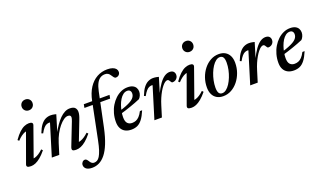

<svg xmlns="http://www.w3.org/2000/svg" viewBox="-89 -1297 3610 2142"><g transform="rotate(-20 1716.0 -226.0)"><path d="M32.5 -29 164 -392 182 -376Q163.5 -376.5 142 -368.5Q120.5 -360.5 97.5 -343.5Q74.5 -326.5 50.5 -300.5L35 -314.5Q71 -366 102.5 -395Q134 -424 162.8 -436Q191.5 -448 218 -448Q244 -448 254.5 -438Q265 -428 258 -408.5L126 -36.5L112 -60Q130 -58 151.8 -64.2Q173.5 -70.5 197.8 -86Q222 -101.5 248 -126.5L262.5 -110.5Q226 -66 193.8 -39.2Q161.5 -12.5 133.2 -0.8Q105 11 79 11Q47 11 36 1.2Q25 -8.5 32.5 -29ZM205.5 -646.5Q205.5 -665 214 -679.5Q222.5 -694 237 -702.2Q251.5 -710.5 270.5 -710.5Q299 -710.5 316.8 -692.5Q334.5 -674.5 334.5 -647Q334.5 -628.5 326.2 -614Q318 -599.5 303.5 -591Q289 -582.5 270 -582.5Q241.5 -582.5 223.5 -601Q205.5 -619.5 205.5 -646.5Z M329.5 -286.5 311 -294.5Q333.5 -353.5 359.2 -386.8Q385 -420 414.2 -434Q443.5 -448 474.5 -448Q486.5 -448 497.2 -446.8Q508 -445.5 518.5 -443.2Q529 -441 540.5 -438L477 -228L473 -230Q499.5 -280 527.2 -320Q555 -360 583.5 -388.5Q612 -417 641.8 -432.2Q671.5 -447.5 701.5 -447.5Q746.5 -447.5 764.2 -428Q782 -408.5 782 -378Q782 -361.5 777 -340.8Q772 -320 761.5 -293.5L662 -36.5L656 -59.5Q674 -59.5 695 -66.8Q716 -74 739.5 -89.5Q763 -105 787.5 -128L802.5 -113Q765.5 -67 733 -39.8Q700.5 -12.5 671.8 -0.8Q643 11 617 11Q581 11 571.8 -0.2Q562.5 -11.5 574.5 -41.5L676.5 -303Q682.5 -318.5 685.5 -329.5Q688.5 -340.5 688.5 -348.5Q688.5 -361 680.8 -368.5Q673 -376 653.5 -376Q631 -376 603.5 -357Q576 -338 548.2 -304.2Q520.5 -270.5 496.5 -225.5Q472.5 -180.5 456.5 -128.5L416.5 0H328L442.5 -373.5Q441.5 -375 439.8 -375.8Q438 -376.5 435 -376.5Q417.5 -376.5 400.8 -369.2Q384 -362 366.8 -342.5Q349.5 -323 329.5 -286.5Z M859.5 -396 867 -437.5H1172.5L1164.5 -396ZM988.5 -113Q966 -8 937 64Q908 136 873 179.5Q838 223 798.2 242.2Q758.5 261.5 714.5 261.5Q668 261.5 645 243.2Q622 225 622 196.5Q622 177.5 634.8 162.8Q647.5 148 666.5 148Q677.5 148 686.8 157.2Q696 166.5 706.5 184Q717 201 728.8 208Q740.5 215 753.5 215Q772.5 215 789.5 205.8Q806.5 196.5 821.5 172.5Q836.5 148.5 850.8 105.8Q865 63 878.5 -4.5L966.5 -439Q984.5 -528.5 1024.2 -589.8Q1064 -651 1120.2 -682.5Q1176.5 -714 1244.5 -714Q1282 -714 1307.2 -704.8Q1332.5 -695.5 1345 -680Q1357.5 -664.5 1357.5 -644.5Q1357.5 -623.5 1343 -609Q1328.5 -594.5 1305.5 -594.5Q1292.5 -594.5 1282.5 -608.5Q1272.5 -622.5 1261.5 -638.5Q1251 -655 1236.8 -663.2Q1222.5 -671.5 1202.5 -671.5Q1170 -671.5 1145 -655.5Q1120 -639.5 1102.2 -605.2Q1084.5 -571 1073 -516.5Z M1373 -412.5Q1346 -412.5 1323.5 -395.5Q1301 -378.5 1283.5 -350.2Q1266 -322 1254 -287.5Q1242 -253 1235.5 -217.2Q1229 -181.5 1229 -150.5Q1229 -99.5 1249.5 -78Q1270 -56.5 1304 -56.5Q1328 -56.5 1349.2 -64.8Q1370.5 -73 1390.2 -93.8Q1410 -114.5 1429 -151.5H1455.5Q1429 -88.5 1401.8 -53Q1374.5 -17.5 1343 -3.2Q1311.5 11 1271 11Q1229 11 1198.5 -5.2Q1168 -21.5 1151.8 -52.5Q1135.5 -83.5 1135.5 -128Q1135.5 -180.5 1148.8 -228.5Q1162 -276.5 1186 -316.2Q1210 -356 1241.8 -385.8Q1273.5 -415.5 1310.8 -432Q1348 -448.5 1388.5 -448.5Q1427 -448.5 1450.8 -436.2Q1474.5 -424 1485.5 -403.8Q1496.5 -383.5 1496.5 -360Q1496.5 -337.5 1487.5 -315.8Q1478.5 -294 1464 -280Q1436.5 -268 1406 -256.5Q1375.5 -245 1343.8 -234Q1312 -223 1279.2 -212.5Q1246.5 -202 1214.5 -193L1216 -228.5Q1264.5 -243 1299.2 -256.8Q1334 -270.5 1356.8 -284Q1379.5 -297.5 1392.2 -311Q1405 -324.5 1410.5 -338.5Q1416 -352.5 1416 -367Q1416 -381 1411 -391Q1406 -401 1396.8 -406.8Q1387.5 -412.5 1373 -412.5Z M1660.5 -373.5Q1659.5 -375 1657.8 -375.8Q1656 -376.5 1653 -376.5Q1635.5 -376.5 1618.8 -369.2Q1602 -362 1584.8 -342.5Q1567.5 -323 1547.5 -286.5L1529 -294.5Q1551.5 -353.5 1577.2 -386.8Q1603 -420 1632.2 -434Q1661.5 -448 1692.5 -448Q1704.5 -448 1715.2 -446.8Q1726 -445.5 1736.5 -443.2Q1747 -441 1758.5 -438L1700 -245L1697 -248Q1732 -320 1764 -364.2Q1796 -408.5 1826.8 -428.5Q1857.5 -448.5 1888 -448.5Q1919 -448.5 1933.8 -433Q1948.5 -417.5 1948.5 -393Q1948.5 -374.5 1939.2 -359.8Q1930 -345 1915.2 -336.8Q1900.5 -328.5 1882.5 -328.5Q1876 -328.5 1870.8 -333.2Q1865.5 -338 1859.5 -349Q1853.5 -360.5 1847.2 -365.8Q1841 -371 1832.5 -371Q1820 -371 1804.2 -359.8Q1788.5 -348.5 1771.5 -327.2Q1754.5 -306 1737.2 -276.2Q1720 -246.5 1704 -209.5Q1688 -172.5 1675 -129.5L1635 0H1546Z M1940 -29 2071.5 -392 2089.5 -376Q2071 -376.5 2049.5 -368.5Q2028 -360.5 2005 -343.5Q1982 -326.5 1958 -300.5L1942.5 -314.5Q1978.5 -366 2010 -395Q2041.5 -424 2070.2 -436Q2099 -448 2125.5 -448Q2151.5 -448 2162 -438Q2172.5 -428 2165.5 -408.5L2033.5 -36.5L2019.5 -60Q2037.5 -58 2059.2 -64.2Q2081 -70.5 2105.2 -86Q2129.5 -101.5 2155.5 -126.5L2170 -110.5Q2133.5 -66 2101.2 -39.2Q2069 -12.5 2040.8 -0.8Q2012.5 11 1986.5 11Q1954.5 11 1943.5 1.2Q1932.5 -8.5 1940 -29ZM2113 -646.5Q2113 -665 2121.5 -679.5Q2130 -694 2144.5 -702.2Q2159 -710.5 2178 -710.5Q2206.5 -710.5 2224.2 -692.5Q2242 -674.5 2242 -647Q2242 -628.5 2233.8 -614Q2225.5 -599.5 2211 -591Q2196.5 -582.5 2177.5 -582.5Q2149 -582.5 2131 -601Q2113 -619.5 2113 -646.5Z M2471 -448.5Q2516 -448.5 2547.5 -430Q2579 -411.5 2595.8 -377.2Q2612.5 -343 2612.5 -295Q2612.5 -234.5 2593 -179.8Q2573.5 -125 2539.2 -82Q2505 -39 2459.8 -14Q2414.5 11 2362 11Q2317.5 11 2286 -7.5Q2254.5 -26 2237.8 -60.2Q2221 -94.5 2221 -142.5Q2221 -202.5 2240.2 -257.5Q2259.5 -312.5 2293.8 -355.5Q2328 -398.5 2373.5 -423.5Q2419 -448.5 2471 -448.5ZM2362.5 -24.5Q2386.5 -24.5 2410 -42.8Q2433.5 -61 2453.8 -92.2Q2474 -123.5 2489.8 -162.8Q2505.5 -202 2514.5 -245Q2523.5 -288 2523.5 -329Q2523.5 -372.5 2510.8 -392.5Q2498 -412.5 2471 -412.5Q2447 -412.5 2423.5 -394.5Q2400 -376.5 2379.5 -345.2Q2359 -314 2343.5 -274.5Q2328 -235 2319 -192.2Q2310 -149.5 2310 -108.5Q2310 -65 2322.5 -44.8Q2335 -24.5 2362.5 -24.5Z M2798 -373.5Q2797 -375 2795.2 -375.8Q2793.5 -376.5 2790.5 -376.5Q2773 -376.5 2756.2 -369.2Q2739.5 -362 2722.2 -342.5Q2705 -323 2685 -286.5L2666.5 -294.5Q2689 -353.5 2714.8 -386.8Q2740.5 -420 2769.8 -434Q2799 -448 2830 -448Q2842 -448 2852.8 -446.8Q2863.5 -445.5 2874 -443.2Q2884.5 -441 2896 -438L2837.5 -245L2834.5 -248Q2869.5 -320 2901.5 -364.2Q2933.5 -408.5 2964.2 -428.5Q2995 -448.5 3025.5 -448.5Q3056.5 -448.5 3071.2 -433Q3086 -417.5 3086 -393Q3086 -374.5 3076.8 -359.8Q3067.5 -345 3052.8 -336.8Q3038 -328.5 3020 -328.5Q3013.5 -328.5 3008.2 -333.2Q3003 -338 2997 -349Q2991 -360.5 2984.8 -365.8Q2978.5 -371 2970 -371Q2957.5 -371 2941.8 -359.8Q2926 -348.5 2909 -327.2Q2892 -306 2874.8 -276.2Q2857.5 -246.5 2841.5 -209.5Q2825.5 -172.5 2812.5 -129.5L2772.5 0H2683.5Z M3302 -412.5Q3275 -412.5 3252.5 -395.5Q3230 -378.5 3212.5 -350.2Q3195 -322 3183 -287.5Q3171 -253 3164.5 -217.2Q3158 -181.5 3158 -150.5Q3158 -99.5 3178.5 -78Q3199 -56.5 3233 -56.5Q3257 -56.5 3278.2 -64.8Q3299.5 -73 3319.2 -93.8Q3339 -114.5 3358 -151.5H3384.5Q3358 -88.5 3330.8 -53Q3303.5 -17.5 3272 -3.2Q3240.5 11 3200 11Q3158 11 3127.5 -5.2Q3097 -21.5 3080.8 -52.5Q3064.5 -83.5 3064.5 -128Q3064.5 -180.5 3077.8 -228.5Q3091 -276.5 3115 -316.2Q3139 -356 3170.8 -385.8Q3202.5 -415.5 3239.8 -432Q3277 -448.5 3317.5 -448.5Q3356 -448.5 3379.8 -436.2Q3403.5 -424 3414.5 -403.8Q3425.5 -383.5 3425.5 -360Q3425.5 -337.5 3416.5 -315.8Q3407.5 -294 3393 -280Q3365.5 -268 3335 -256.5Q3304.5 -245 3272.8 -234Q3241 -223 3208.2 -212.5Q3175.5 -202 3143.5 -193L3145 -228.5Q3193.5 -243 3228.2 -256.8Q3263 -270.5 3285.8 -284Q3308.5 -297.5 3321.2 -311Q3334 -324.5 3339.5 -338.5Q3345 -352.5 3345 -367Q3345 -381 3340 -391Q3335 -401 3325.8 -406.8Q3316.5 -412.5 3302 -412.5Z"/></g></svg>

Font: Newsreader 24pt Medium
Style: Italic
Weight: 500
Italic angle: -17°
Designer: Hugues Gentile
Foundry: Production Type
Version: Version 1.003